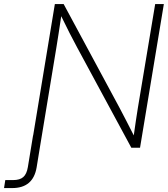

<svg xmlns="http://www.w3.org/2000/svg" viewBox="-121 -748 851 972"><path d="M-100.6 204.1 -94.2 163.6H-54.2Q-20.5 163.6 -3.2 148.4Q14.2 133.3 20 98.1L46.4 -62.5H46.9L156.7 -727.5H201.2L484.4 -201.7Q501 -170.9 519.3 -134.8Q537.6 -98.6 556.2 -62.5Q561 -97.7 566.7 -135.7Q572.3 -173.8 577.1 -202.6L664.6 -727.5H708.5L587.9 0H543.9L269.5 -507.8Q252 -539.6 231.7 -579.8Q211.4 -620.1 189 -666Q181.6 -618.7 175.8 -579.1Q169.9 -539.6 164.6 -508.3L81.1 -2.9L64.5 99.1Q46.9 204.1 -59.1 204.1Z"/></svg>

Font: Inter Display ExtraLight
Style: Italic
Weight: 200
Italic angle: -9.39999°
Designer: Rasmus Andersson
Foundry: rsms
Version: Version 4.000;git-a52131595